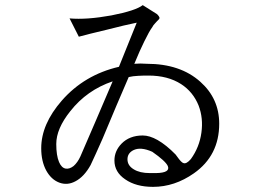

<svg xmlns="http://www.w3.org/2000/svg" viewBox="-20 -769 1040 748"><path d="M251 -697.3 287.1 -626Q322.3 -635.7 396.5 -653.3Q468.8 -671.9 512.7 -680.7L443.4 -508.8Q308.6 -477.5 220.7 -377Q140.6 -285.2 140.6 -191.4Q140.6 -140.6 160.2 -104.5Q179.7 -69.3 210.9 -57.6Q242.2 -45.9 273.4 -62.5Q307.6 -80.1 333 -126Q350.6 -163.1 379.9 -229.5Q397.5 -270.5 433.6 -357.4L481.4 -468.8Q498 -472.7 518.6 -473.6Q535.2 -474.6 558.6 -474.6Q633.8 -474.6 685.5 -441.4Q732.4 -411.1 753.9 -357.4Q772.5 -308.6 764.6 -252Q756.8 -195.3 723.6 -149.4Q706.1 -128.9 694.3 -133.8Q686.5 -135.7 669.9 -159.2L664.1 -167Q627.9 -204.1 593.8 -223.6Q562.5 -241.2 536.1 -241.2Q484.4 -241.2 453.1 -209Q425.8 -180.7 425.8 -143.6Q425.8 -98.6 467.8 -70.3Q509.8 -41 576.2 -41Q660.2 -41 735.4 -93.8Q834 -163.1 834 -287.1Q834 -384.8 760.7 -450.2Q682.6 -520.5 551.8 -520.5Q540 -521.5 527.3 -521.5Q519.5 -521.5 503.9 -520.5L502.9 -519.5Q525.4 -574.2 542 -607.4Q561.5 -647.5 573.2 -663.1Q577.1 -670.9 583 -676.8Q585.9 -680.7 591.8 -686.5Q600.6 -694.3 601.6 -698.2Q601.6 -704.1 591.8 -713.9L536.1 -749Q508.8 -727.5 414.1 -709Q317.4 -691.4 251 -697.3ZM199.2 -208Q199.2 -267.6 253.9 -335.9Q318.4 -418 418.9 -452.1Q389.6 -383.8 352.5 -296.9Q328.1 -241.2 293 -159.2Q282.2 -135.7 266.6 -122.1Q250 -109.4 235.4 -112.3Q219.7 -115.2 210 -137.7Q199.2 -163.1 199.2 -208ZM587.9 -94.7H563.5Q524.4 -94.7 501 -109.4Q476.6 -124 476.6 -148.4Q476.6 -171.9 499 -183.6Q527.3 -198.2 573.2 -177.7Q625 -141.6 633.8 -122.1Q644.5 -95.7 587.9 -94.7Z"/></svg>

Font: DotumChe
Style: Regular
Weight: 400
Monospace: yes
Version: Version 2.21